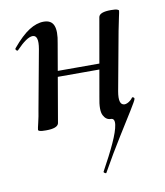

<svg xmlns="http://www.w3.org/2000/svg" viewBox="-72 -455 620 720"><g transform="rotate(-10 238.5 -95.0)"><path d="M275 205Q274 206 269.5 203.5Q265 201 266 198Q297 142 316.5 99.5Q336 57 339.5 32.5Q343 8 327 8Q309 8 299 -11.5Q289 -31 299 -80L351 -376Q355 -394 398 -394Q416 -394 422 -391.5Q428 -389 428 -387Q428 -383 423 -361Q418 -339 413 -312L372 -89Q363 -37 388 -37Q392 -37 398 -39.5Q404 -42 410 -47Q416 -52 419 -57Q421 -59 425 -56.5Q429 -54 427 -49Q426 -44 405 -10Q384 24 349.5 79Q315 134 275 205ZM81 8Q63 8 57 6Q51 4 51 1Q51 -3 56.5 -25.5Q62 -48 66 -74L107 -297Q116 -349 92 -349Q81 -349 65.5 -338.5Q50 -328 30 -307Q27 -303 22.5 -307.5Q18 -312 22 -316Q57 -358 86 -376.5Q115 -395 142 -395Q171 -395 180 -373Q189 -351 180 -306L129 -10Q124 8 81 8ZM122 -182 125 -204H364L361 -182Z"/></g></svg>

Font: Cormorant SemiBold
Style: Italic
Weight: 600
Italic angle: -10°
Designer: Christian Thalmann (Catharsis Fonts)
Foundry: Catharsis Fonts
Version: Version 4.000